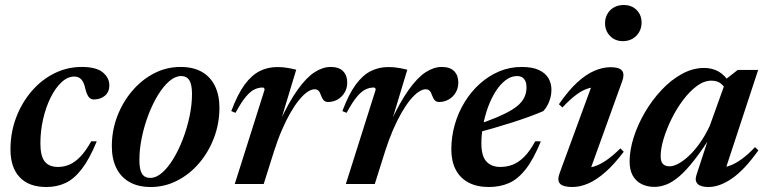

<svg xmlns="http://www.w3.org/2000/svg" viewBox="-20 -738 3074 770"><path d="M278 -431Q251 -431 226.5 -408Q202 -385 183 -346.8Q164 -308.5 153 -260.8Q142 -213 142 -163Q142 -112.5 159.2 -90.5Q176.5 -68.5 212.5 -68.5Q236.5 -68.5 258.8 -78Q281 -87.5 302.5 -110Q324 -132.5 346 -171.5L368 -171Q339 -100.5 308.2 -60.5Q277.5 -20.5 242.8 -4.2Q208 12 166 12Q96 12 59 -27.2Q22 -66.5 22 -138.5Q22 -207 44.8 -266.8Q67.5 -326.5 106.8 -372.2Q146 -418 197.8 -443.8Q249.5 -469.5 307.5 -469.5Q366 -469.5 392.2 -447.8Q418.5 -426 418.5 -395.5Q418.5 -369.5 401.2 -354.5Q384 -339.5 356.5 -339Q343.5 -339 335.2 -350Q327 -361 321.5 -385Q316.5 -408.5 305.8 -419.8Q295 -431 278 -431Z M704 -469.5Q755 -469.5 789.5 -449.8Q824 -430 842 -393.2Q860 -356.5 860 -306Q860 -243 838.5 -186Q817 -129 779 -84.2Q741 -39.5 691 -13.8Q641 12 584.5 12Q534.5 12 499.5 -7.8Q464.5 -27.5 446.5 -64.2Q428.5 -101 428.5 -151.5Q428.5 -214.5 450.2 -271.5Q472 -328.5 510 -373.2Q548 -418 597.8 -443.8Q647.5 -469.5 704 -469.5ZM582.5 -24.5Q606 -24.5 629.8 -45Q653.5 -65.5 675 -100.8Q696.5 -136 713.2 -179.8Q730 -223.5 740 -270.5Q750 -317.5 750 -361Q750 -399.5 739.2 -416.2Q728.5 -433 706.5 -433Q683 -433 659 -412.5Q635 -392 613.5 -356.8Q592 -321.5 575.2 -277.5Q558.5 -233.5 548.8 -186.8Q539 -140 539 -96.5Q539 -58 549.5 -41.2Q560 -24.5 582.5 -24.5Z M1041 -378Q1041 -382 1039.2 -384.5Q1037.5 -387 1033 -387Q1016.5 -387 1000.2 -379.2Q984 -371.5 965.8 -349.8Q947.5 -328 924.5 -285.5L907.5 -292.5Q933 -360.5 961.2 -398.8Q989.5 -437 1021.8 -453Q1054 -469 1090.5 -469Q1105.5 -469 1117.8 -467.8Q1130 -466.5 1142 -464.2Q1154 -462 1168 -458.5L1100 -233.5L1097.5 -241Q1137.5 -327.5 1173.2 -377.5Q1209 -427.5 1241.8 -448.5Q1274.5 -469.5 1306 -469.5Q1339.5 -469.5 1356 -452.5Q1372.5 -435.5 1372.5 -407Q1372.5 -384.5 1362 -366.8Q1351.5 -349 1334 -339Q1316.5 -329 1296 -329Q1285 -329 1278.8 -335.2Q1272.5 -341.5 1267.5 -355Q1263 -369 1257 -374.5Q1251 -380 1241.5 -380Q1228.5 -380 1212.8 -369.2Q1197 -358.5 1179.8 -337.5Q1162.5 -316.5 1145 -286.2Q1127.5 -256 1110.8 -217.2Q1094 -178.5 1079 -131.5L1037.5 0H921.5Z M1486.5 -378Q1486.5 -382 1484.8 -384.5Q1483 -387 1478.5 -387Q1462 -387 1445.8 -379.2Q1429.5 -371.5 1411.2 -349.8Q1393 -328 1370 -285.5L1353 -292.5Q1378.5 -360.5 1406.8 -398.8Q1435 -437 1467.2 -453Q1499.5 -469 1536 -469Q1551 -469 1563.2 -467.8Q1575.5 -466.5 1587.5 -464.2Q1599.5 -462 1613.5 -458.5L1545.5 -233.5L1543 -241Q1583 -327.5 1618.8 -377.5Q1654.5 -427.5 1687.2 -448.5Q1720 -469.5 1751.5 -469.5Q1785 -469.5 1801.5 -452.5Q1818 -435.5 1818 -407Q1818 -384.5 1807.5 -366.8Q1797 -349 1779.5 -339Q1762 -329 1741.5 -329Q1730.5 -329 1724.2 -335.2Q1718 -341.5 1713 -355Q1708.5 -369 1702.5 -374.5Q1696.5 -380 1687 -380Q1674 -380 1658.2 -369.2Q1642.5 -358.5 1625.2 -337.5Q1608 -316.5 1590.5 -286.2Q1573 -256 1556.2 -217.2Q1539.5 -178.5 1524.5 -131.5L1483 0H1367Z M2054 -433Q2029.5 -433 2007.8 -416.5Q1986 -400 1968 -371.8Q1950 -343.5 1937.2 -308.5Q1924.5 -273.5 1917.5 -235.8Q1910.5 -198 1910.5 -163Q1910.5 -112.5 1930.5 -90.5Q1950.5 -68.5 1986.5 -68.5Q2012.5 -68.5 2036 -77.5Q2059.5 -86.5 2082 -108.8Q2104.5 -131 2126.5 -171.5L2149 -171Q2119.5 -99 2088 -59Q2056.5 -19 2020.5 -3.5Q1984.5 12 1940.5 12Q1892.5 12 1858.8 -6Q1825 -24 1807.5 -57.8Q1790 -91.5 1790 -138.5Q1790 -190 1804 -238.8Q1818 -287.5 1843.8 -329.2Q1869.5 -371 1904.8 -402.5Q1940 -434 1982.2 -451.8Q2024.5 -469.5 2071.5 -469.5Q2115.5 -469.5 2141.8 -457Q2168 -444.5 2179.8 -423.8Q2191.5 -403 2191.5 -378.5Q2191.5 -355 2183 -332.2Q2174.5 -309.5 2159 -292.5Q2132.5 -281 2100 -269.2Q2067.5 -257.5 2031.5 -246Q1995.5 -234.5 1958.2 -223.8Q1921 -213 1885 -203.5L1887 -236Q1937 -252.5 1972.5 -267.5Q2008 -282.5 2031.5 -296.8Q2055 -311 2068 -325.8Q2081 -340.5 2086.2 -355.8Q2091.5 -371 2091.5 -388Q2091.5 -402.5 2087.2 -412.2Q2083 -422 2074.8 -427.5Q2066.5 -433 2054 -433Z M2225 -45.5 2359.5 -412 2381 -388.5Q2359 -390 2336.8 -382.8Q2314.5 -375.5 2290 -357.2Q2265.5 -339 2235.5 -307L2221.5 -320Q2259.5 -375 2295 -407.5Q2330.5 -440 2364 -454.2Q2397.5 -468.5 2428.5 -468.5Q2463.5 -468.5 2474.5 -454.8Q2485.5 -441 2475.5 -413L2340.5 -38.5L2316.5 -65.5Q2337 -63.5 2359.5 -69.5Q2382 -75.5 2408.8 -93.2Q2435.5 -111 2468 -143L2481.5 -129.5Q2443 -78.5 2407.2 -47.2Q2371.5 -16 2338.8 -2Q2306 12 2275.5 12Q2237.5 12 2225.5 -1.8Q2213.5 -15.5 2225 -45.5ZM2406.5 -645Q2406.5 -665.5 2416 -682.2Q2425.5 -699 2442.5 -708.5Q2459.5 -718 2481.5 -718Q2513 -718 2533 -698Q2553 -678 2553 -647.5Q2553 -626.5 2543.5 -609.8Q2534 -593 2517.2 -583Q2500.5 -573 2478 -573Q2446.5 -573 2426.5 -593.8Q2406.5 -614.5 2406.5 -645Z M2773 -36 2829 -207 2840.5 -206.5Q2799 -140.5 2765.8 -97.8Q2732.5 -55 2704.8 -31.2Q2677 -7.5 2652.5 2Q2628 11.5 2604.5 11.5Q2575 11.5 2552.5 0Q2530 -11.5 2517.5 -34Q2505 -56.5 2505 -90Q2505 -135.5 2521.2 -186.8Q2537.5 -238 2566.2 -287.2Q2595 -336.5 2633 -377Q2671 -417.5 2714.8 -441.5Q2758.5 -465.5 2804 -465.5Q2836.5 -465.5 2862 -451Q2887.5 -436.5 2908 -403.5L2890.5 -377Q2883.5 -394 2869.2 -404.2Q2855 -414.5 2833 -414.5Q2803.5 -414.5 2774.5 -393Q2745.5 -371.5 2719.2 -336.5Q2693 -301.5 2673 -260.8Q2653 -220 2641.2 -180.8Q2629.5 -141.5 2629.5 -112Q2629.5 -89.5 2638.8 -80.2Q2648 -71 2666 -71Q2680 -71 2699.8 -81.2Q2719.5 -91.5 2741.5 -111.8Q2763.5 -132 2785.5 -162.5Q2807.5 -193 2826.5 -233.5L2894.5 -423L2938.5 -457.5H3020.5L2883.5 -40.5L2869 -66.5Q2888 -66.5 2909.8 -74.8Q2931.5 -83 2956.2 -101.2Q2981 -119.5 3008 -148L3021.5 -135Q2965 -56 2915.2 -22Q2865.5 12 2821.5 12Q2790 12 2777.8 -0.5Q2765.5 -13 2773 -36Z"/></svg>

Font: Newsreader 36pt SemiBold
Style: Italic
Weight: 600
Italic angle: -17°
Designer: Hugues Gentile
Foundry: Production Type
Version: Version 1.003